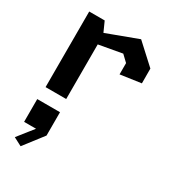

<svg xmlns="http://www.w3.org/2000/svg" viewBox="-220 -666 1060 1175"><g transform="rotate(30 310.0 -78.0)"><path d="M418.2 -373.5 374.4 -415.2 134.2 -372.2V-437.8L425.1 -546.1L563.8 -418.9L564.1 -314.6L418.2 -293.8ZM65.1 -534.2H174.4L210.8 -453.2V0H65.1ZM57.6 88.9H218.4V253.9L113.5 389.8L55.2 359.3L170.8 213.4V249.8H57.6Z"/></g></svg>

Font: Monaspace Krypton Var
Style: Regular
Weight: 400
Designer: Riley Cran and the Lettermatic Team
Version: Version 1.101 (Monaspace Krypton Var)